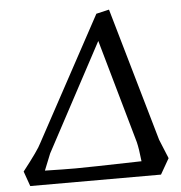

<svg xmlns="http://www.w3.org/2000/svg" viewBox="-52 -766 784 831"><g transform="rotate(-5 340.0 -350.5)"><path d="M614 15H46L23 -50Q92 -138 105 -166L396 -703L452 -716Q613 -158 619 -136L653 -53ZM115 -46Q195 -44 248 -44Q301 -44 535 -50Q529 -106 522 -134L394 -585L144 -118Z"/></g></svg>

Font: Andada SC
Style: Italic
Weight: 400
Italic angle: -8.29999°
Designer: Carolina Giovagnoli
Foundry: Carolina Giovagnoli
Version: Version 1.003